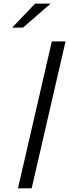

<svg xmlns="http://www.w3.org/2000/svg" viewBox="-20 -1034 380 1054"><path d="M264.6 -806.6H339.8L153.8 0H78.6ZM46.4 -882.3 172.9 -1014.2H257.8L106.4 -882.3Z"/></svg>

Font: Glacial Indifference
Style: Italic
Weight: 400
Designer: Alfredo Marco Pradil
Foundry: Alfredo Marco Pradil
Version: Version 1.312